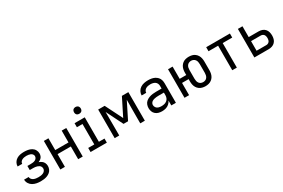

<svg xmlns="http://www.w3.org/2000/svg" viewBox="102 -1913 4548 3085"><g transform="rotate(-30 2376.0 -370.0)"><path d="M291 8Q321 8 351.5 4Q382 0 411 -11Q440 -22 464 -42Q488 -62 500 -90.5Q512 -119 512 -150Q512 -179 500 -206Q488 -233 464 -250Q440 -267 413 -277Q436 -286 456.5 -302Q477 -318 486.5 -342Q496 -366 496 -391Q496 -426 478 -458Q460 -490 428.5 -508Q397 -526 362 -532Q327 -538 291 -538Q255 -538 220 -531.5Q185 -525 154 -506Q123 -487 104.5 -455Q86 -423 86 -388V-385H171V-386Q171 -406 183.5 -422.5Q196 -439 214 -447.5Q232 -456 251.5 -459.5Q271 -463 291 -463Q311 -463 330.5 -460Q350 -457 368 -449.5Q386 -442 398.5 -425.5Q411 -409 411 -390Q411 -369 398.5 -352Q386 -335 367.5 -327Q349 -319 328.5 -316.5Q308 -314 288 -314H226V-238H288Q306 -238 324.5 -236Q343 -234 360.5 -228.5Q378 -223 394 -213Q410 -203 418.5 -186.5Q427 -170 427 -151Q427 -129 413 -110.5Q399 -92 378 -83Q357 -74 335 -71Q313 -68 291 -68Q269 -68 247 -71Q225 -74 204.5 -83Q184 -92 169.5 -110Q155 -128 155 -150H70V-149Q70 -111 90.5 -77.5Q111 -44 144.5 -25Q178 -6 215.5 1Q253 8 291 8Z M656 0H741V-236H987V0H1072V-530H987V-311H741V-530H656Z M1217 0H1519V-76H1415V-530H1226V-455H1330V-76H1217ZM1368 -623Q1385 -623 1400.5 -630Q1416 -637 1423.5 -652.5Q1431 -668 1431 -685Q1431 -702 1423.5 -717.5Q1416 -733 1400.5 -740.5Q1385 -748 1368 -748Q1351 -748 1335.5 -740.5Q1320 -733 1313 -717.5Q1306 -702 1306 -685Q1306 -668 1313 -652.5Q1320 -637 1335.5 -630Q1351 -623 1368 -623Z M1664 0H1749V-106Q1749 -189 1748.5 -271.5Q1748 -354 1748 -437L1902 -127H1986L2141 -437Q2140 -354 2139.5 -271.5Q2139 -189 2139 -106V0H2224V-530H2104L1944 -211L1784 -530H1664Z M2542 8Q2577 8 2611.5 -1.5Q2646 -11 2673 -34.5Q2700 -58 2715 -90V0H2800V-364Q2800 -395 2791 -425Q2782 -455 2760.5 -478Q2739 -501 2711 -514.5Q2683 -528 2652.5 -533Q2622 -538 2591 -538Q2554 -538 2517.5 -530.5Q2481 -523 2449.5 -502.5Q2418 -482 2400 -448Q2382 -414 2382 -377H2467Q2467 -377 2467 -377Q2467 -377 2467 -377Q2467 -398 2479 -416.5Q2491 -435 2509.5 -445Q2528 -455 2549 -459Q2570 -463 2591 -463Q2613 -463 2635.5 -458Q2658 -453 2677 -440.5Q2696 -428 2705.5 -407Q2715 -386 2715 -364V-313H2613Q2580 -313 2547.5 -309Q2515 -305 2483.5 -293.5Q2452 -282 2426 -261Q2400 -240 2388 -208.5Q2376 -177 2376 -144Q2376 -112 2387 -81.5Q2398 -51 2423 -29.5Q2448 -8 2479 0Q2510 8 2542 8ZM2575 -68Q2548 -68 2521.5 -75Q2495 -82 2478 -104Q2461 -126 2461 -153Q2461 -172 2471.5 -189Q2482 -206 2499.5 -215.5Q2517 -225 2536 -229.5Q2555 -234 2574 -236Q2593 -238 2613 -238H2715V-189Q2715 -163 2705 -138Q2695 -113 2673.5 -96.5Q2652 -80 2626.5 -74Q2601 -68 2575 -68Z M3348 8Q3378 8 3407 0.5Q3436 -7 3460.5 -25Q3485 -43 3500.5 -69Q3516 -95 3522 -124.5Q3528 -154 3528 -184V-346Q3528 -376 3522 -405.5Q3516 -435 3500.5 -461Q3485 -487 3460.5 -505.5Q3436 -524 3407 -531Q3378 -538 3348 -538Q3318 -538 3288.5 -531Q3259 -524 3234.5 -505.5Q3210 -487 3194.5 -461Q3179 -435 3173 -405.5Q3167 -376 3167 -346V-303H3045V-530H2960V0H3045V-227H3167V-184Q3167 -154 3173 -124.5Q3179 -95 3194.5 -69Q3210 -43 3234.5 -25Q3259 -7 3288.5 0.5Q3318 8 3348 8ZM3348 -68Q3326 -68 3306 -76.5Q3286 -85 3273.5 -103Q3261 -121 3256.5 -142Q3252 -163 3252 -184V-346Q3252 -368 3256.5 -389Q3261 -410 3273.5 -427.5Q3286 -445 3306 -454Q3326 -463 3348 -463Q3369 -463 3389 -454Q3409 -445 3421.5 -427.5Q3434 -410 3438.5 -389Q3443 -368 3443 -346V-184Q3443 -163 3438.5 -142Q3434 -121 3421.5 -103Q3409 -85 3389 -76.5Q3369 -68 3348 -68Z M3846 0H3931V-455H4108V-530H3668V-455H3846Z M4256 0H4524Q4556 0 4587 -10.5Q4618 -21 4640.5 -45Q4663 -69 4671.5 -100.5Q4680 -132 4680 -165Q4680 -197 4671.5 -228.5Q4663 -260 4640.5 -284.5Q4618 -309 4587 -319Q4556 -329 4524 -329H4341V-530H4256ZM4341 -76V-254H4524Q4545 -254 4563.5 -241.5Q4582 -229 4588.5 -207.5Q4595 -186 4595 -165Q4595 -143 4588.5 -122Q4582 -101 4563.5 -88.5Q4545 -76 4524 -76Z"/></g></svg>

Font: Iosevka Sparkle
Style: Regular
Weight: 400
Designer: Belleve Invis
Foundry: Belleve Invis
Version: Version 4.5.0; ttfautohint (v1.8.3)